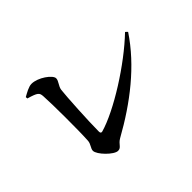

<svg xmlns="http://www.w3.org/2000/svg" viewBox="-137 -988 1273 1273"><g transform="rotate(-45 500.0 -351.5)"><path d="M346.2 9C378.3 9 376.9 -19.6 415.1 -41.1C629.6 -160.1 823.2 -309.8 950.8 -501.8L936.3 -516.2C781.3 -366.9 514.4 -198.8 362.3 -155.9C350.9 -153.2 346.3 -159.3 346.3 -172.2C346.3 -269.2 359.1 -491.2 365.6 -543.5C369.3 -574.4 396.1 -596.2 396.1 -621.6C396.1 -652.4 315 -711.6 254.3 -711.6C227.1 -711.6 191.3 -690.1 165.3 -675.8L166.3 -662.1C243.3 -639.8 249.2 -631.1 251.6 -598.2C256.9 -523.2 258 -267.4 252.2 -179.9C250.7 -150.4 228 -131.8 228 -109.4C228 -73.4 308.9 9 346.2 9Z"/></g></svg>

Font: Source Han Serif TW VF
Style: Regular
Weight: 250
Designer: Ryoko NISHIZUKA 西塚涼子 (kana & ideographs); Frank Grießhammer (Latin, Greek & Cyrillic); Wenlong ZHANG 张文龙 (bopomofo); San
Foundry: Adobe
Version: Version 2.002;hotconv 1.1.0;makeotfexe 2.6.0